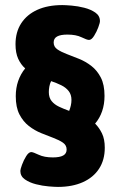

<svg xmlns="http://www.w3.org/2000/svg" viewBox="-20 -728 469 755"><path d="M225 -708Q237 -708 261.5 -706Q286 -704 311.5 -697.5Q337 -691 355 -678.5Q373 -666 373 -645Q373 -638 366.5 -620.5Q360 -603 350 -587Q340 -571 330 -571Q322 -571 300.5 -581.5Q279 -592 245 -592Q218 -592 204.5 -584.5Q191 -577 191 -561Q191 -544 205.5 -534Q220 -524 242.5 -515.5Q265 -507 291 -496.5Q317 -486 339.5 -468.5Q362 -451 376.5 -423Q391 -395 391 -351Q391 -318 381.5 -290.5Q372 -263 354 -242Q370 -226 381 -203.5Q392 -181 392 -147Q392 -99 369.5 -64.5Q347 -30 305.5 -11.5Q264 7 208 7Q196 7 171.5 5Q147 3 121.5 -3.5Q96 -10 78 -22.5Q60 -35 60 -56Q60 -62 66.5 -80Q73 -98 83 -114Q93 -130 103 -130Q110 -130 132 -119.5Q154 -109 188 -109Q215 -109 228.5 -116.5Q242 -124 242 -140Q242 -157 227.5 -167Q213 -177 190.5 -185.5Q168 -194 142 -204.5Q116 -215 93.5 -232.5Q71 -250 56.5 -278Q42 -306 42 -350Q42 -382 51.5 -409.5Q61 -437 79 -459Q62 -474 51.5 -497Q41 -520 41 -554Q41 -602 63.5 -636.5Q86 -671 127 -689.5Q168 -708 225 -708ZM181 -409Q176 -399 174 -387.5Q172 -376 172 -366Q172 -344 183 -330.5Q194 -317 212 -308.5Q230 -300 252 -292Q256 -302 258.5 -313Q261 -324 261 -335Q261 -356 250 -370Q239 -384 220.5 -393Q202 -402 181 -409Z"/></svg>

Font: Asap VF Beta
Style: Regular
Weight: 400
Designer: Pablo Cosgaya
Foundry: Pablo Cosgaya
Version: Version 1.007